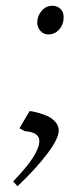

<svg xmlns="http://www.w3.org/2000/svg" viewBox="-20 -482 262 670"><path d="M25.9 150.9Q117.2 57.6 117.2 9.8Q117.2 -0.5 111.3 -7.6Q105.5 -14.6 96.7 -18.1Q87.9 -21.5 80.8 -22.7Q73.7 -23.9 67.9 -23.9L47.9 -34.2L83 -94.2Q90.3 -94.2 105.2 -90.6Q120.1 -86.9 138.9 -79.8Q157.7 -72.8 171.4 -58.6Q185.1 -44.4 185.1 -26.9Q185.1 1.5 144.8 54.7Q104.5 107.9 41 168ZM109.9 -402.8Q109.9 -426.3 125.2 -444.1Q140.6 -461.9 163.1 -461.9Q179.2 -461.9 190.7 -451.4Q202.1 -440.9 202.1 -421.9Q202.1 -397 186.8 -379.4Q171.4 -361.8 147.9 -361.8Q131.8 -361.8 120.8 -374.5Q109.9 -387.2 109.9 -402.8Z"/></svg>

Font: Dehuti Alt
Style: Italic
Weight: 400
Version: Version 1.2